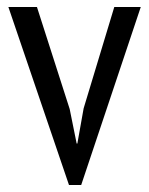

<svg xmlns="http://www.w3.org/2000/svg" viewBox="-20 -520 428 551"><path d="M180 -207 200 -108H202L220 -209L308 -500H384L213 11H178L4 -500H86Z"/></svg>

Font: PT Sans Narrow
Style: Regular
Weight: 400
Width: 3
Designer: A.Korolkova, O.Umpeleva, V.Yefimov
Foundry: ParaType Ltd
Version: Version 2.003W OFL